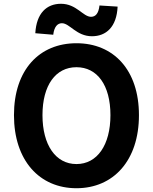

<svg xmlns="http://www.w3.org/2000/svg" viewBox="-20 -983 810 1017"><path d="M385 14C581 14 716 -133 716 -373C716 -613 581 -754 385 -754C189 -754 54 -614 54 -373C54 -133 189 14 385 14ZM385 -114C275 -114 205 -215 205 -373C205 -532 275 -627 385 -627C495 -627 565 -532 565 -373C565 -215 495 -114 385 -114ZM467 -791C542 -791 598 -840 603 -948L507 -954C502 -911 486 -894 462 -894C420 -894 385 -963 303 -963C227 -963 173 -913 167 -807L262 -799C267 -842 285 -860 308 -860C349 -860 385 -791 467 -791Z"/></svg>

Font: Genne Gothic Bold
Style: Regular
Weight: 700
Designer: Ryoko NISHIZUKA (kana & ideographs); Paul D. Hunt (Latin, Greek & Cyrillic); Wenlong ZHANG (bopomofo); Sandoll Communica
Foundry: Adobe Systems Incorporated
Version: Version 1.004;PS 1.004;hotconv 16.6.51;makeotf.lib2.5.65220